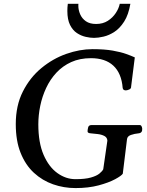

<svg xmlns="http://www.w3.org/2000/svg" viewBox="-20 -963 765 998"><path d="M372.6 14.6Q312 14.6 256.1 -4.9Q200.2 -24.4 156.2 -64.9Q112.3 -105.5 87.2 -168.2Q62 -231 62 -317.9Q62 -414.6 98.9 -487.3Q135.7 -560.1 195.1 -609.1Q254.4 -658.2 324.5 -682.9Q394.5 -707.5 460.9 -707.5Q522.9 -707.5 565.7 -700Q608.4 -692.4 636.2 -682.4Q664.1 -672.4 680.7 -664.6L661.6 -513.2Q662.1 -502 651.1 -497.6Q640.1 -493.2 634.3 -493.2Q627.9 -493.2 623.5 -495.8Q619.1 -498.5 617.7 -505.4Q614.7 -543.9 602.5 -573Q590.3 -602.1 569.3 -621.6Q548.3 -641.1 519 -650.9Q489.7 -660.6 453.1 -660.6Q395 -660.6 350.3 -640.4Q305.7 -620.1 273.2 -585.2Q240.7 -550.3 220 -505.9Q199.2 -461.4 189.2 -412.8Q179.2 -364.3 179.2 -316.4Q179.2 -221.7 206.5 -158.4Q233.9 -95.2 278.1 -63.5Q322.3 -31.7 372.1 -31.7Q422.9 -31.7 452.6 -40.3Q482.4 -48.8 497.1 -61Q511.7 -73.2 516.6 -83L538.1 -231.9Q537.1 -248.5 522.7 -256.1Q508.3 -263.7 488.5 -266.1Q468.8 -268.6 451.2 -270Q435.1 -271 435.1 -280.3Q435.1 -287.6 438 -300.3Q440.9 -313 456.1 -313H706.1Q712.4 -313 715.6 -306.9Q718.8 -300.8 719.2 -294.4Q720.7 -272 700.7 -270Q679.2 -268.1 660.4 -261.5Q641.6 -254.9 640.1 -238.8L618.2 -60.1Q611.3 -49.3 578.4 -31.5Q545.4 -13.7 492.7 0.5Q439.9 14.6 372.6 14.6ZM468.8 -766.1Q449.2 -766.1 425.3 -771.5Q401.4 -776.9 379.6 -791.3Q357.9 -805.7 344 -833.5Q330.1 -861.3 330.1 -905.8Q330.1 -914.6 330.6 -923.8Q331.1 -933.1 332.5 -943.4H387.7Q387.2 -940.9 387.2 -938.2Q387.2 -935.5 387.2 -933.1Q387.2 -910.6 396.7 -888.7Q406.2 -866.7 426.5 -852.5Q446.8 -838.4 479.5 -838.4Q514.6 -838.4 540.3 -854.7Q565.9 -871.1 581.8 -895.3Q597.7 -919.4 602.5 -943.4H657.7Q647.9 -886.2 625.5 -851.1Q603 -815.9 575 -797.6Q546.9 -779.3 518.6 -772.7Q490.2 -766.1 468.8 -766.1Z"/></svg>

Font: Gelasio
Style: Italic
Weight: 400
Italic angle: -8.5°
Designer: Eben Sorkin
Foundry: Eben Sorkin
Version: Version 1.008